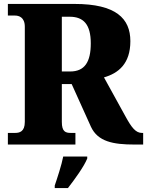

<svg xmlns="http://www.w3.org/2000/svg" viewBox="-20 -734 747 975"><path d="M20 0H363V-59H340C313 -59 294 -65 294 -115V-307H344L442 -90C477 -15 554 0 663 0H707V-59H701C670 -59 649 -84 616 -145L508 -341C581 -362 642 -410 642 -525C642 -640 569 -714 359 -714H20V-655H56C74 -655 106 -648 106 -598V-115C106 -65 79 -59 56 -59H20ZM336 -371H294V-649H334C404 -649 441 -610 441 -514C441 -419 410 -371 336 -371ZM258 208V221H325C359 177 406 113 423 71V61H301C293 103 271 170 258 208Z"/></svg>

Font: Noto Serif Bengali SemiCondensed Black
Style: Regular
Weight: 900
Width: 4
Designer: Juan Bruce, Universal Thirst, Indian Type Foundry and the Monotype Design Team.
Foundry: Monotype Imaging Inc.
Version: Version 2.003